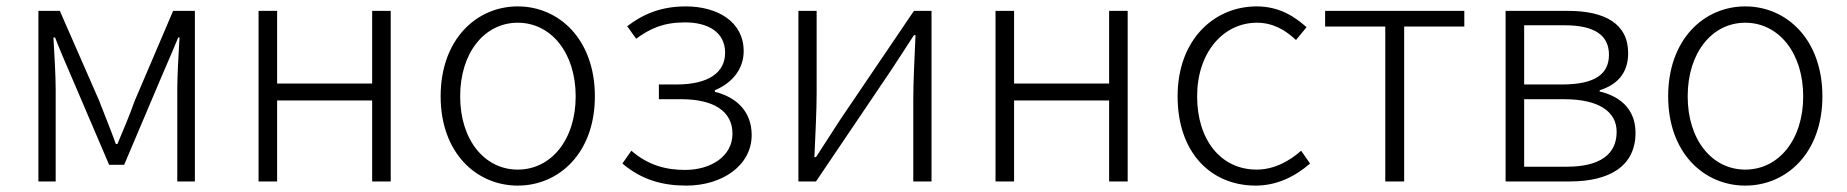

<svg xmlns="http://www.w3.org/2000/svg" viewBox="-20 -567 5771 600"><path d="M100 0H154V-288C154 -331 150 -397 147 -450H152C167 -411 184 -372 200 -335L321 -52H368L488 -335C504 -372 521 -411 537 -450H541C538 -397 534 -331 534 -288V0H589V-533H521L401 -252C385 -207 366 -162 347 -117H342C326 -162 307 -207 290 -252L167 -533H100Z M788 0H846V-253H1143V0H1201V-533H1143V-306H846V-533H788Z M1598 13C1727 13 1839 -89 1839 -266C1839 -444 1727 -547 1598 -547C1469 -547 1357 -444 1357 -266C1357 -89 1469 13 1598 13ZM1598 -37C1494 -37 1418 -130 1418 -266C1418 -402 1494 -496 1598 -496C1702 -496 1779 -402 1779 -266C1779 -130 1702 -37 1598 -37Z M2125 13C2237 13 2329 -50 2329 -145C2329 -223 2276 -265 2214 -280V-285C2269 -308 2304 -352 2304 -407C2304 -500 2221 -547 2123 -547C2043 -547 1987 -521 1940 -485L1968 -446C2012 -478 2053 -497 2121 -497C2192 -497 2246 -467 2246 -402C2246 -341 2195 -303 2094 -303H2039V-257H2108C2210 -257 2269 -220 2269 -149C2269 -79 2202 -36 2121 -36C2060 -36 2005 -51 1953 -96L1925 -56C1985 -5 2050 13 2125 13Z M2475 0H2530L2761 -342C2782 -374 2815 -424 2836 -457H2841C2838 -386 2834 -315 2834 -256V0H2891V-533H2836L2605 -192C2584 -159 2551 -109 2530 -76H2525C2528 -147 2532 -219 2532 -276V-533H2475Z M3091 0H3149V-253H3446V0H3504V-533H3446V-306H3149V-533H3091Z M3904 13C3971 13 4028 -16 4074 -56L4046 -96C4010 -64 3962 -37 3907 -37C3795 -37 3721 -130 3721 -266C3721 -402 3802 -496 3908 -496C3958 -496 3997 -473 4030 -442L4063 -482C4026 -515 3978 -547 3907 -547C3775 -547 3660 -444 3660 -266C3660 -89 3765 13 3904 13Z M4309 0H4368V-484H4556V-533H4121V-484H4309Z M4685 0H4886C5010 0 5091 -48 5091 -152C5091 -231 5036 -268 4979 -281V-285C5030 -301 5068 -335 5068 -401C5068 -493 4995 -533 4880 -533H4685ZM4743 -303V-488H4870C4967 -488 5008 -454 5008 -396C5008 -338 4968 -303 4861 -303ZM4743 -46V-257H4868C4975 -257 5032 -219 5032 -155C5032 -84 4979 -46 4876 -46Z M5434 13C5563 13 5675 -89 5675 -266C5675 -444 5563 -547 5434 -547C5305 -547 5193 -444 5193 -266C5193 -89 5305 13 5434 13ZM5434 -37C5330 -37 5254 -130 5254 -266C5254 -402 5330 -496 5434 -496C5538 -496 5615 -402 5615 -266C5615 -130 5538 -37 5434 -37Z"/></svg>

Font: Noto Sans CJK JP Light
Style: Regular
Weight: 300
Designer: Ryoko NISHIZUKA (kana & ideographs); Paul D. Hunt (Latin, Greek & Cyrillic); Wenlong ZHANG (bopomofo); Sandoll Communica
Foundry: Adobe Systems Incorporated
Version: Version 1.004;PS 1.004;hotconv 1.0.82;makeotf.lib2.5.63406